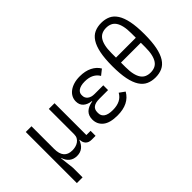

<svg xmlns="http://www.w3.org/2000/svg" viewBox="-122 -1227 1902 1902"><g transform="rotate(-45 829.0 -276.0)"><path d="M85 200V-516H165V-199Q165 -60 283 -60Q307 -60 329.5 -66Q352 -72 369.5 -84.5Q387 -97 397.5 -115.5Q408 -134 408 -160V-516H488V-70H547V0H493Q451 0 429.5 -23.5Q408 -47 408 -84H404Q368 12 278 12Q230 12 198 -13.5Q166 -39 152 -84H148L165 65V200Z M1068 -99Q1005 12 844 12Q739 12 688.5 -29Q638 -70 638 -137Q638 -191 670 -222.5Q702 -254 765 -265V-269Q711 -275 680 -303Q649 -331 649 -379Q649 -411 663 -438Q677 -465 703.5 -485Q730 -505 767.5 -516.5Q805 -528 853 -528Q928 -528 982 -501Q1036 -474 1063 -427L1005 -381Q985 -417 946.5 -437Q908 -457 852 -457Q820 -457 798 -451Q776 -445 762 -435Q748 -425 741.5 -412Q735 -399 735 -386V-374Q735 -342 761 -321Q787 -300 833 -300H955V-233H833Q724 -233 724 -153V-141Q724 -102 755 -80.5Q786 -59 849 -59Q967 -59 1011 -140Z M1377 -752Q1430 -752 1472 -733Q1514 -714 1543 -669Q1572 -624 1587 -551Q1602 -478 1602 -370Q1602 -262 1587 -189Q1572 -116 1543 -71Q1514 -26 1472 -7Q1430 12 1377 12Q1324 12 1282 -7Q1240 -26 1211 -71Q1182 -116 1167 -189Q1152 -262 1152 -370Q1152 -478 1167 -551Q1182 -624 1211 -669Q1240 -714 1282 -733Q1324 -752 1377 -752ZM1238 -405H1516V-468Q1516 -527 1506.5 -568Q1497 -609 1479.5 -634.5Q1462 -660 1436 -671.5Q1410 -683 1377 -683Q1344 -683 1318 -671.5Q1292 -660 1274.5 -634.5Q1257 -609 1247.5 -568Q1238 -527 1238 -468ZM1377 -57Q1410 -57 1436 -68.5Q1462 -80 1479.5 -105.5Q1497 -131 1506.5 -172Q1516 -213 1516 -272V-335H1238V-272Q1238 -213 1247.5 -172Q1257 -131 1274.5 -105.5Q1292 -80 1318 -68.5Q1344 -57 1377 -57Z"/></g></svg>

Font: IBM Plex Sans
Style: Regular
Weight: 400
Designer: Mike Abbink, Paul van der Laan, Pieter van Rosmalen
Foundry: Bold Monday
Version: Version 3.005